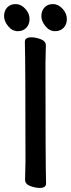

<svg xmlns="http://www.w3.org/2000/svg" viewBox="-22 -900 348 942"><path d="M248 -747Q221 -747 201 -771.5Q181 -796 181 -821Q181 -847 196.5 -863.5Q212 -880 238 -880Q264 -880 285 -857Q306 -834 306 -807Q306 -780 290 -763.5Q274 -747 248 -747ZM65 -747Q38 -747 18 -771.5Q-2 -796 -2 -821Q-2 -847 13.5 -863.5Q29 -880 55 -880Q81 -880 102 -857Q123 -834 123 -807Q123 -780 107 -763.5Q91 -747 65 -747ZM173 22Q151 22 126 12.5Q101 3 101 -18L103 -107Q103 -589 100 -695Q100 -717 132 -717Q153 -717 178 -707.5Q203 -698 203 -677L201 -588Q201 -106 204 0Q204 22 173 22Z"/></svg>

Font: LXGW ZhenKai
Style: Regular
Weight: 400
Designer: LXGW / Fontworks Inc.
Foundry: LXGW / Fontworks Inc.
Version: Version 0.800;June 8, 2025